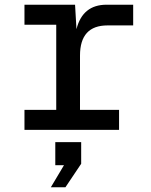

<svg xmlns="http://www.w3.org/2000/svg" viewBox="-20 -552 640 816"><path d="M84 0V-85H219V-447H84V-532H299L305 -428Q331 -532 433 -532H546V-444H437Q320 -444 320 -316V-85H486V0ZM196 244 252 150H215V52H325V144L258 244Z"/></svg>

Font: Geist Mono Medium
Style: Regular
Weight: 500
Monospace: yes
Designer: Basement.studio, Andrés Briganti, Mateo Zaragoza
Foundry: Basement.studio, Vercel, Andrés Briganti, Guido Ferreyra, Mateo Zaragoza
Version: Version 1.500; ttfautohint (v1.8.4.7-5d5b)